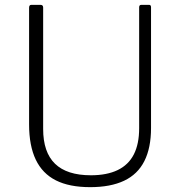

<svg xmlns="http://www.w3.org/2000/svg" viewBox="-20 -762 744 792"><path d="M603 -234Q603 -152 575.5 -97.5Q548 -43 492 -16.5Q436 10 352 10Q266 10 210.5 -18Q155 -46 127.5 -103.5Q100 -161 100 -249V-730Q100 -742 109 -742H147Q158 -742 158 -731V-230Q158 -134 207 -86.5Q256 -39 355 -39Q421 -39 465.5 -60.5Q510 -82 532 -125Q554 -168 554 -233V-732Q554 -742 563 -742H595Q603 -742 603 -732V-234Z"/></svg>

Font: Libre Franklin Thin ExtraLight
Style: Regular
Weight: 250
Version: Version 3.000